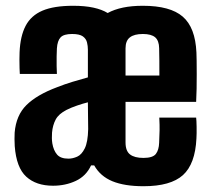

<svg xmlns="http://www.w3.org/2000/svg" viewBox="-20 -629 727 658"><path d="M161.7 7.5Q103.9 7.5 70 -23.5Q36 -54.4 30.5 -128.2Q29.7 -141.3 29.7 -152.3Q29.7 -163.4 30.2 -174.3Q35.1 -233.9 70.7 -269Q106.4 -304.2 175.5 -330.1Q202.5 -340.7 228.5 -348.6Q254.4 -356.5 281.2 -363.8Q281.2 -379.7 281.2 -395.5Q281.2 -411.3 281.2 -427.1Q281.2 -442.9 281.2 -458.9Q281.2 -471.2 278.2 -483.6Q275.3 -496 264 -504.3Q252.6 -512.5 227.1 -512.5Q198.4 -512.5 187.6 -500.9Q176.7 -489.4 175 -463.1Q174.5 -452.8 174.1 -436Q173.8 -419.2 174.1 -402.5Q174.3 -385.9 175 -375.7H47.9Q47.4 -381.4 47 -395.5Q46.5 -409.6 46.6 -425Q46.6 -440.3 47.1 -449.7Q49.4 -505.2 67.8 -540.4Q86.2 -575.7 125.5 -592.5Q164.8 -609.2 230.3 -609.2Q271 -609.2 300.2 -602.8Q329.5 -596.4 349 -584.4Q371.9 -596.8 401.7 -603Q431.6 -609.2 469.6 -609.2Q563.3 -609.2 606.3 -572Q649.4 -534.8 653.2 -448.9Q653.6 -440.3 653.9 -420.3Q654.2 -400.3 654.2 -375.1Q654.2 -349.8 653.8 -324.5Q653.4 -299.2 652.2 -279.9H410.2Q410.2 -245.3 410.2 -210.6Q410.2 -175.9 410.2 -140.9Q410.2 -111.6 425.7 -99.7Q441.1 -87.8 471.6 -87.8Q503.7 -87.8 514.2 -101.5Q524.7 -115.3 525.4 -140.1Q526.5 -165.9 526.9 -182.5Q527.3 -199 525.9 -226H652.2Q653.4 -217.9 653.8 -194.4Q654.2 -170.9 653.2 -154.6Q649.1 -67.1 607 -28.9Q564.8 9.2 471.8 9.2Q406.7 9.2 365.1 -7.9Q323.6 -25.1 302.8 -62.2H292.1Q275.3 -25.7 239.8 -9.1Q204.4 7.5 161.7 7.5ZM214.6 -85.3Q229.2 -85.3 244.5 -92.1Q259.8 -98.8 270.5 -120.5Q281.2 -142.2 282.2 -186.5Q282.2 -204.1 281.7 -228.4Q281.2 -252.7 281.2 -278.4Q263.9 -274.1 244.2 -267.3Q224.5 -260.6 208.1 -252.4Q181.1 -238.7 170.8 -219.3Q160.5 -199.9 158.3 -174.3Q157.8 -163.6 157.8 -155.7Q157.8 -147.7 159.3 -137.7Q163.4 -113.5 175.5 -99.4Q187.5 -85.3 214.6 -85.3ZM410.2 -370.2H526.2Q526.4 -393.7 526.1 -420.3Q525.7 -446.8 525.4 -463.8Q525 -489.6 511.8 -501.1Q498.5 -512.5 469.6 -512.5Q439.9 -512.5 425.1 -500.9Q410.2 -489.4 410.2 -463.1Q410.2 -440.1 410.2 -416.8Q410.2 -393.6 410.2 -370.2Z"/></svg>

Font: Big Shoulders Text SC Thin
Style: Regular
Weight: 100
Designer: Patric King
Foundry: XO Type Co
Version: Version 2.002